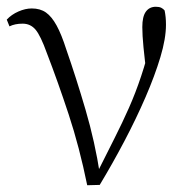

<svg xmlns="http://www.w3.org/2000/svg" viewBox="-20 -542 565 568"><path d="M238 6Q215 -107 183 -204Q151 -301 119 -384Q100 -437 85 -454.5Q70 -472 47 -472Q24 -472 8 -464L0 -484Q14 -499 34.5 -508Q55 -517 74 -517Q99 -517 116 -505Q133 -493 147.5 -466.5Q162 -440 176 -396Q205 -313 233 -217.5Q261 -122 276 -24H263L269 -34Q296 -88 319 -133.5Q342 -179 361.5 -223Q381 -267 397.5 -316.5Q414 -366 429 -427L415 -311Q408 -366 404.5 -402Q401 -438 401 -462Q401 -493 411.5 -507.5Q422 -522 441 -522Q451 -522 457 -519Q463 -516 467 -511Q469 -501 470 -491Q471 -481 471 -469Q471 -428 454.5 -373Q438 -318 410.5 -254.5Q383 -191 348 -124.5Q313 -58 275 5Z"/></svg>

Font: Source Han Serif JP VF
Style: Regular
Weight: 250
Designer: Ryoko NISHIZUKA 西塚涼子 (kana & ideographs); Frank Grießhammer (Latin, Greek & Cyrillic); Wenlong ZHANG 张文龙 (bopomofo); San
Foundry: Adobe
Version: Version 2.001;hotconv 1.1.0;makeotfexe 2.6.0